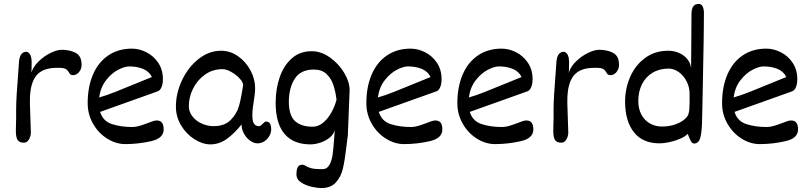

<svg xmlns="http://www.w3.org/2000/svg" viewBox="-20 -731 4164 987"><path d="M133.8 -215.3V-198.2L138.7 -47.9Q138.7 -39.6 135 -27.6Q131.3 -15.6 123.3 -6.6Q115.2 2.4 102.5 2.4Q79.1 2.4 70.3 -11.7Q61.5 -25.9 61.5 -58.1Q61.5 -79.6 62.5 -103Q63 -110.8 63 -123.5V-152.8V-169.4Q63 -196.8 65.7 -244.6Q68.4 -292.5 77.6 -412.1Q79.1 -436.5 88.6 -450.7Q98.1 -464.8 115.7 -464.8Q125.5 -464.8 134 -451.9Q142.6 -439 142.6 -410.6Q142.6 -367.2 141.1 -357.4Q150.9 -388.7 179 -415.8Q207 -442.9 240.2 -459Q273.4 -475.1 297.9 -475.1Q337.9 -475.1 368.7 -459.5Q399.4 -443.8 399.4 -397.5Q399.4 -382.8 393.1 -370.6Q386.7 -358.4 376.7 -351.6Q366.7 -344.7 356 -344.7Q346.7 -344.7 342.3 -348.1Q337.9 -351.6 334 -358.9Q328.1 -370.1 318.1 -376.2Q308.1 -382.3 283.2 -382.3H272Q197.8 -382.3 165.8 -341.3Q133.8 -300.3 133.8 -215.3Z M821.3 -65.4Q821.3 -19.5 755.1 -4.9Q689 9.8 624.5 9.8Q576.2 9.8 531.2 -18.3Q486.3 -46.4 458.5 -94.7Q430.7 -143.1 430.7 -200.7Q430.7 -283.2 457.5 -346.7Q484.4 -410.2 535.9 -445.6Q587.4 -481 658.2 -481Q695.8 -481 732.7 -462.4Q769.5 -443.8 793.5 -408.2Q817.4 -372.6 817.4 -324.2Q817.4 -299.3 810.1 -282.5Q802.7 -265.6 790 -261.2L494.6 -155.8Q509.8 -107.4 556.2 -92.8Q602.5 -78.1 659.2 -78.1Q677.7 -78.1 696.3 -83.5Q714.8 -88.9 740.2 -98.6Q756.3 -105 766.8 -108.4Q777.3 -111.8 785.2 -111.8Q803.2 -111.8 812.3 -100.6Q821.3 -89.4 821.3 -65.4ZM693.4 -307.6Q742.7 -328.1 760.7 -335Q747.6 -363.3 716.3 -376.5Q685.1 -389.6 644 -389.6Q621.1 -389.6 587.4 -372.3Q553.7 -355 525.4 -318.8Q497.1 -282.7 489.7 -230Q526.4 -240.2 573.2 -258.8Q620.1 -277.3 693.4 -307.6Z M1374 -65.4Q1374 -48.8 1364.7 -32.2Q1355.5 -15.6 1339.4 -4.9Q1323.2 5.9 1303.7 5.9Q1284.7 5.9 1265.4 -8.1Q1246.1 -22 1233.9 -44.7Q1221.7 -67.4 1221.7 -91.3Q1185.1 -44.9 1145.8 -16.8Q1106.4 11.2 1062 11.2Q1021.5 11.2 979.7 -15.1Q938 -41.5 911.1 -86.2Q884.3 -130.9 884.3 -182.6Q884.3 -252.4 916 -319.3Q947.8 -386.2 1001.2 -428.2Q1054.7 -470.2 1116.7 -470.2Q1163.6 -470.2 1203.9 -441.9Q1244.1 -413.6 1267.8 -368.9Q1291.5 -324.2 1291.5 -278.3Q1291.5 -258.8 1288.6 -239.3Q1285.6 -219.7 1285.2 -214.8Q1281.2 -191.9 1279.3 -174.3Q1277.3 -156.7 1277.3 -136.2Q1277.3 -107.4 1285.9 -95Q1294.4 -82.5 1311.5 -82.5Q1315.9 -82.5 1320.6 -85.9Q1325.2 -89.4 1331.5 -95.7Q1332.5 -96.7 1337.2 -100.8Q1341.8 -105 1345.7 -106.4Q1360.8 -106.4 1367.4 -96.7Q1374 -86.9 1374 -65.4ZM1230 -293Q1230 -308.1 1211.9 -327.6Q1193.8 -347.2 1168.7 -361.3Q1143.6 -375.5 1123.5 -375.5Q1073.2 -375.5 1033.7 -347.4Q994.1 -319.3 972.4 -275.4Q950.7 -231.4 950.7 -186Q950.7 -156.2 969.2 -132.6Q987.8 -108.9 1017.3 -95.7Q1046.9 -82.5 1077.6 -82.5Q1134.8 -82.5 1166 -114.3Q1197.3 -146 1208.7 -186.8Q1220.2 -227.5 1230 -293Z M1697.3 -12.7Q1699.2 -46.9 1701.2 -63Q1695.8 -41 1675 -23.9Q1654.3 -6.8 1627 2.2Q1599.6 11.2 1576.2 11.2Q1488.3 11.2 1442.6 -42.7Q1397 -96.7 1397 -203.1Q1397 -272.5 1417.5 -333Q1438 -393.6 1479.7 -430.7Q1521.5 -467.8 1582.5 -467.8Q1630.4 -467.8 1675.8 -435.8Q1721.2 -403.8 1749.3 -356.7Q1777.3 -309.6 1777.3 -267.1L1768.1 -36.1L1767.6 -29.3Q1765.1 -16.1 1759.8 30.8Q1752 96.7 1742.2 137.5Q1732.4 178.2 1706.3 207Q1680.2 235.8 1631.8 235.8Q1612.8 235.8 1582.5 229.2Q1552.2 222.7 1528.1 207Q1503.9 191.4 1503.9 165.5Q1503.9 141.1 1510.5 128.4Q1517.1 115.7 1534.7 115.7Q1539.1 115.7 1542.7 117.2Q1546.4 118.7 1549.8 121.1Q1562 128.9 1580.1 133.8Q1598.1 138.7 1637.7 138.7Q1660.6 138.7 1672.9 117.4Q1685.1 96.2 1689.5 66.4Q1693.8 36.6 1697.3 -12.7ZM1710 -218.8Q1704.6 -261.2 1693.6 -294.4Q1682.6 -327.6 1658.4 -350.6Q1634.3 -373.5 1593.3 -373.5Q1526.4 -373.5 1496.1 -327.6Q1465.8 -281.7 1464.8 -209.5Q1464.8 -137.7 1496.6 -108.6Q1528.3 -79.6 1586.9 -79.6Q1617.2 -79.6 1642.6 -101.6Q1668 -123.5 1685.1 -155.5Q1702.1 -187.5 1710 -218.8Z M2253.9 -65.4Q2253.9 -19.5 2187.7 -4.9Q2121.6 9.8 2057.1 9.8Q2008.8 9.8 1963.9 -18.3Q1918.9 -46.4 1891.1 -94.7Q1863.3 -143.1 1863.3 -200.7Q1863.3 -283.2 1890.1 -346.7Q1917 -410.2 1968.5 -445.6Q2020 -481 2090.8 -481Q2128.4 -481 2165.3 -462.4Q2202.1 -443.8 2226.1 -408.2Q2250 -372.6 2250 -324.2Q2250 -299.3 2242.7 -282.5Q2235.4 -265.6 2222.7 -261.2L1927.2 -155.8Q1942.4 -107.4 1988.8 -92.8Q2035.2 -78.1 2091.8 -78.1Q2110.4 -78.1 2128.9 -83.5Q2147.5 -88.9 2172.9 -98.6Q2189 -105 2199.5 -108.4Q2210 -111.8 2217.8 -111.8Q2235.8 -111.8 2244.9 -100.6Q2253.9 -89.4 2253.9 -65.4ZM2126 -307.6Q2175.3 -328.1 2193.4 -335Q2180.2 -363.3 2148.9 -376.5Q2117.7 -389.6 2076.7 -389.6Q2053.7 -389.6 2020 -372.3Q1986.3 -355 1958 -318.8Q1929.7 -282.7 1922.4 -230Q1959 -240.2 2005.9 -258.8Q2052.7 -277.3 2126 -307.6Z M2721.7 -65.4Q2721.7 -19.5 2655.5 -4.9Q2589.4 9.8 2524.9 9.8Q2476.6 9.8 2431.6 -18.3Q2386.7 -46.4 2358.9 -94.7Q2331.1 -143.1 2331.1 -200.7Q2331.1 -283.2 2357.9 -346.7Q2384.8 -410.2 2436.3 -445.6Q2487.8 -481 2558.6 -481Q2596.2 -481 2633.1 -462.4Q2669.9 -443.8 2693.8 -408.2Q2717.8 -372.6 2717.8 -324.2Q2717.8 -299.3 2710.4 -282.5Q2703.1 -265.6 2690.4 -261.2L2395 -155.8Q2410.2 -107.4 2456.5 -92.8Q2502.9 -78.1 2559.6 -78.1Q2578.1 -78.1 2596.7 -83.5Q2615.2 -88.9 2640.6 -98.6Q2656.7 -105 2667.2 -108.4Q2677.7 -111.8 2685.5 -111.8Q2703.6 -111.8 2712.6 -100.6Q2721.7 -89.4 2721.7 -65.4ZM2593.8 -307.6Q2643.1 -328.1 2661.1 -335Q2647.9 -363.3 2616.7 -376.5Q2585.4 -389.6 2544.4 -389.6Q2521.5 -389.6 2487.8 -372.3Q2454.1 -355 2425.8 -318.8Q2397.5 -282.7 2390.1 -230Q2426.8 -240.2 2473.6 -258.8Q2520.5 -277.3 2593.8 -307.6Z M2896.5 -215.3V-198.2L2901.4 -47.9Q2901.4 -39.6 2897.7 -27.6Q2894 -15.6 2886 -6.6Q2877.9 2.4 2865.2 2.4Q2841.8 2.4 2833 -11.7Q2824.2 -25.9 2824.2 -58.1Q2824.2 -79.6 2825.2 -103Q2825.7 -110.8 2825.7 -123.5V-152.8V-169.4Q2825.7 -196.8 2828.4 -244.6Q2831.1 -292.5 2840.3 -412.1Q2841.8 -436.5 2851.3 -450.7Q2860.8 -464.8 2878.4 -464.8Q2888.2 -464.8 2896.7 -451.9Q2905.3 -439 2905.3 -410.6Q2905.3 -367.2 2903.8 -357.4Q2913.6 -388.7 2941.7 -415.8Q2969.7 -442.9 3002.9 -459Q3036.1 -475.1 3060.5 -475.1Q3100.6 -475.1 3131.3 -459.5Q3162.1 -443.8 3162.1 -397.5Q3162.1 -382.8 3155.8 -370.6Q3149.4 -358.4 3139.4 -351.6Q3129.4 -344.7 3118.7 -344.7Q3109.4 -344.7 3105 -348.1Q3100.6 -351.6 3096.7 -358.9Q3090.8 -370.1 3080.8 -376.2Q3070.8 -382.3 3045.9 -382.3H3034.7Q2960.4 -382.3 2928.5 -341.3Q2896.5 -300.3 2896.5 -215.3Z M3532.7 -380.4 3533.7 -520.5 3534.7 -659.7Q3534.7 -710.9 3571.8 -710.9Q3585.9 -710.9 3592.3 -697.3Q3598.6 -683.6 3598.6 -664.6L3598.1 -592.3L3597.2 -518.6L3591.3 -208.5L3589.4 -124Q3588.9 -59.1 3580.8 -26.1Q3572.8 6.8 3547.9 6.8Q3538.1 6.8 3531.2 -5.9Q3524.4 -18.6 3515.6 -43Q3499.5 -27.3 3473.1 -16.4Q3446.8 -5.4 3418.9 0.2Q3391.1 5.9 3370.6 5.9Q3283.2 5.9 3238.3 -51.8Q3193.4 -109.4 3193.4 -208.5Q3193.4 -276.9 3220 -336.9Q3246.6 -397 3296.9 -433.6Q3347.2 -470.2 3415 -470.2Q3444.3 -470.2 3470.5 -459Q3496.6 -447.8 3513.2 -427.2Q3529.8 -406.7 3532.7 -380.4ZM3518.6 -143.1Q3522.5 -155.8 3523.7 -170.4Q3524.9 -185.1 3524.9 -204.6V-221.7V-249.5Q3524.9 -282.7 3509.8 -312.5Q3494.6 -342.3 3469.5 -360.4Q3444.3 -378.4 3417 -378.4Q3369.6 -378.4 3334.2 -356.9Q3298.8 -335.4 3280 -297.6Q3261.2 -259.8 3261.2 -211.4Q3261.2 -171.9 3277.1 -142.1Q3293 -112.3 3320.8 -96.4Q3348.6 -80.6 3382.8 -80.6Q3420.9 -80.6 3450.4 -91.1Q3480 -101.6 3497.3 -116.2Q3514.6 -130.9 3518.6 -143.1Z M4082.5 -65.4Q4082.5 -19.5 4016.4 -4.9Q3950.2 9.8 3885.7 9.8Q3837.4 9.8 3792.5 -18.3Q3747.6 -46.4 3719.7 -94.7Q3691.9 -143.1 3691.9 -200.7Q3691.9 -283.2 3718.8 -346.7Q3745.6 -410.2 3797.1 -445.6Q3848.6 -481 3919.4 -481Q3957 -481 3993.9 -462.4Q4030.8 -443.8 4054.7 -408.2Q4078.6 -372.6 4078.6 -324.2Q4078.6 -299.3 4071.3 -282.5Q4064 -265.6 4051.3 -261.2L3755.9 -155.8Q3771 -107.4 3817.4 -92.8Q3863.8 -78.1 3920.4 -78.1Q3939 -78.1 3957.5 -83.5Q3976.1 -88.9 4001.5 -98.6Q4017.6 -105 4028.1 -108.4Q4038.6 -111.8 4046.4 -111.8Q4064.5 -111.8 4073.5 -100.6Q4082.5 -89.4 4082.5 -65.4ZM3954.6 -307.6Q4003.9 -328.1 4022 -335Q4008.8 -363.3 3977.5 -376.5Q3946.3 -389.6 3905.3 -389.6Q3882.3 -389.6 3848.6 -372.3Q3814.9 -355 3786.6 -318.8Q3758.3 -282.7 3751 -230Q3787.6 -240.2 3834.5 -258.8Q3881.3 -277.3 3954.6 -307.6Z"/></svg>

Font: Dekko
Style: Regular
Weight: 400
Designer: Multiple
Foundry: Sorkin Type
Version: Version 2.001